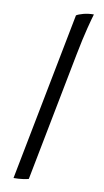

<svg xmlns="http://www.w3.org/2000/svg" viewBox="-107 -848 593 1097"><g transform="rotate(10 189.5 -300.0)"><path d="M55 200 245 -777Q257 -785 284.5 -792.5Q312 -800 345 -800Q338 -778 322 -715.5Q306 -653 287 -556L142 190Q133 193 109 196.5Q85 200 55 200Z"/></g></svg>

Font: Texturina 72pt 72pt Regular
Style: Bold Italic
Weight: 700
Italic angle: -11°
Designer: Guillermo Torres Carreño
Foundry: Omnibus-Type
Version: Version 1.002; ttfautohint (v1.8.3)